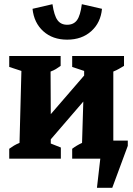

<svg xmlns="http://www.w3.org/2000/svg" viewBox="-20 -756 636 915"><path d="M24 0V-47Q35 -55 46.5 -62Q58 -69 73 -75L82 -418L24 -437V-489H269V-442Q258 -434 246.5 -427Q235 -420 221 -415L222 -212L381 -396V-418L324 -437V-489H571V-442Q559 -435 547 -428Q535 -421 520 -415V-86H589V-61L515 139H442L458 0H324V-47Q345 -63 371 -75L377 -272L222 -92V-72L270 -53V0ZM300 -567Q231 -567 186.5 -607Q142 -647 135 -714L230 -736Q238 -682 254 -660Q270 -638 300 -638Q331 -638 347 -660Q363 -682 370 -736L466 -714Q460 -648 415 -607.5Q370 -567 300 -567Z"/></svg>

Font: Piazzolla
Style: Bold
Weight: 700
Designer: Juan Pablo del Peral
Foundry: Huerta Tipografica
Version: Version 1.330